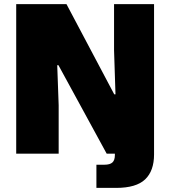

<svg xmlns="http://www.w3.org/2000/svg" viewBox="-20 -749 830 936"><path d="M59 -729H304L537 -289H543L536 -504V-729H731V4Q731 84 687.5 125.5Q644 167 546 167H450V54H489Q516 54 528 43Q540 32 540 7V0H500L265 -431H259L266 -236V0H59Z"/></svg>

Font: Mona Sans Black
Style: Regular
Weight: 900
Designer: Deni Anggara
Foundry: GitHub
Version: Version 2.000